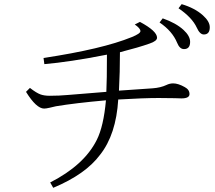

<svg xmlns="http://www.w3.org/2000/svg" viewBox="-20 -877 1040 930"><path d="M768.1 -788.1Q832.5 -765.6 869.1 -731.9Q900.9 -702.6 900.9 -674.3Q900.9 -639.2 871.1 -639.2Q850.1 -639.2 837.9 -669.9Q814.5 -726.6 752.9 -768.1ZM859.9 -856.9Q923.8 -837.9 962.9 -802.7Q996.1 -772.9 996.1 -745.1Q996.1 -710 967.3 -710Q947.8 -710 933.1 -743.2Q910.6 -792 844.7 -836.9ZM561 -624Q561 -526.4 556.2 -438Q619.1 -441.9 718.8 -449.2Q758.3 -452.1 786.1 -465.3Q801.8 -473.1 818.8 -473.1Q843.3 -473.1 875 -455.1Q897.9 -442.9 897.9 -421.4Q897.9 -400.4 858.9 -400.4Q841.8 -400.4 827.1 -401.4Q804.2 -402.3 748 -402.3Q676.3 -402.3 552.7 -395Q542.5 -225.6 464.8 -127.4Q394.5 -32.7 237.8 32.7L223.1 6.8Q387.7 -77.1 448.7 -199.2Q481.9 -265.1 493.2 -391.1Q344.7 -377.9 251 -362.3Q227.1 -356.4 219.7 -355Q202.6 -351.1 193.8 -351.1Q156.2 -351.1 106 -432.1L125 -451.2Q156.2 -426.8 176.8 -419.4Q194.8 -413.1 221.2 -413.1Q266.6 -413.1 309.1 -417Q374.5 -422.9 495.1 -432.1Q498 -487.3 498 -612.3Q316.9 -576.7 194.8 -566.4L190.9 -596.2Q475.6 -639.2 618.2 -697.3Q660.2 -714.4 660.2 -726.1Q660.2 -739.7 632.8 -758.3L657.7 -771Q740.7 -726.6 740.7 -694.3Q740.7 -678.2 704.6 -666Q652.8 -647.5 561 -624Z"/></svg>

Font: I.Ming
Style: Regular
Weight: 400
Designer: Ichiten Fonts Project
Version: Version 6.11; Dec 27, 2019